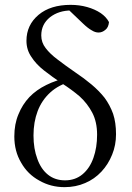

<svg xmlns="http://www.w3.org/2000/svg" viewBox="-20 -759 543 791"><path d="M246 12Q292 12 331 -5Q369 -21 398 -52Q426 -82 442 -122Q458 -161 458 -206Q458 -254 446 -290Q433 -326 411 -356Q388 -385 357 -411Q326 -437 290 -461Q248 -490 217 -514Q186 -537 168 -561Q150 -584 150 -613Q150 -659 186 -688Q222 -716 275 -716Q295 -716 308 -711Q320 -706 333 -698L328 -722L255 -726L322 -662Q343 -642 358 -634Q372 -625 386 -625Q401 -625 414 -636Q427 -646 429 -668Q418 -689 395 -705Q371 -721 339 -730Q307 -739 271 -739Q188 -739 139 -698Q89 -656 89 -591Q89 -554 109 -525Q128 -495 161 -469Q194 -443 236 -415Q275 -390 308 -362Q340 -333 360 -295Q380 -257 380 -204Q380 -151 365 -109Q350 -66 320 -41Q290 -16 248 -16Q207 -16 178 -39Q149 -62 134 -104Q118 -146 118 -201Q118 -256 135 -301Q152 -346 187 -378Q222 -410 277 -425L258 -446V-438Q211 -429 171 -409Q130 -389 101 -359Q72 -328 56 -288Q39 -248 39 -197Q39 -136 67 -89Q94 -41 142 -15Q189 12 246 12Z"/></svg>

Font: Source Serif 4 48pt
Style: Regular
Weight: 400
Designer: Frank Grie√ühammer
Foundry: Adobe Systems Incorporated
Version: Version 4.004;hotconv 1.0.116;makeotfexe 2.5.65601